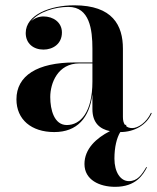

<svg xmlns="http://www.w3.org/2000/svg" viewBox="-20 -488 592 724"><path d="M262.5 -252.5C120.5 -252.5 42 -202.5 42 -113.5C42 -37.5 98 10 184.5 10C271.5 10 317 -44 328.5 -132.5V-76.5C328.5 -24.5 356.5 -1.5 394.5 6.5C343.5 32.5 298.5 73 298.5 130.5C298.5 190.5 355.5 216.5 414 216.5C492.5 216.5 519 171.5 534 143.5L532 141.5C514.5 171.5 498 195 466 195C434.5 195 411.5 161.5 411.5 110C411.5 67 420 32.5 433.5 10C487.5 10 533.5 -17.5 552 -61L549.5 -63C532.5 -25.5 500 -5 479 -5C468 -5 460 -8 454.5 -13.5C455.5 -14 456.5 -14.5 457 -15L455 -18C454 -17.5 452.5 -17 451.5 -16.5C445.5 -24.5 443.5 -35 443.5 -47V-304.5C443.5 -392 405 -468 260 -468C169 -468 77 -432 77 -363.5C77 -324 106 -301 144 -301C179 -301 213.5 -322 213.5 -365.5C213.5 -404.5 180 -426 144 -426C126.5 -426 110 -419.5 97.5 -408C126 -443.5 187 -462 238 -462C318 -462 328.5 -376.5 328.5 -304.5V-252.5ZM232 -16.5C184.5 -16.5 169.5 -73.5 169.5 -122C169.5 -174 197.5 -249 279.5 -249H328.5V-180.5C328.5 -65.5 284 -16.5 232 -16.5Z"/></svg>

Font: Bodoni* 48pt Medium
Style: Regular
Weight: 500
Version: Version 2.3